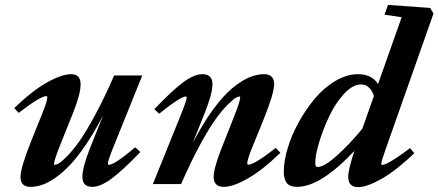

<svg xmlns="http://www.w3.org/2000/svg" viewBox="-20 -745 1774 777"><path d="M103 11.2Q63 11.2 63 -29.3Q63 -65.4 105.5 -172.4L151.9 -287.6Q171.4 -335.9 171.4 -351.6Q171.4 -356 167.5 -356Q143.1 -356 55.7 -288.1L37.6 -307.6Q110.4 -377.9 170.4 -411.4Q230.5 -444.8 267.6 -444.8Q306.2 -444.8 306.2 -404.3Q306.2 -364.7 276.4 -290L222.2 -154.8Q198.7 -95.2 198.7 -82Q198.7 -78.1 202.6 -78.1Q208 -78.1 219 -84.5Q230 -90.8 252.7 -114Q275.4 -137.2 301.5 -173.8Q327.6 -210.4 365.2 -280Q402.8 -349.6 441.9 -439.5H555.7L440.4 -153.8Q416.5 -93.8 416.5 -83Q416.5 -78.1 420.4 -78.1Q443.8 -78.1 527.3 -148.9L547.9 -129.9Q477.5 -56.2 432.1 -22.5Q386.7 11.2 353.5 11.2Q313.5 11.2 313.5 -29.3Q313.5 -66.9 342.8 -141.6L397.5 -278.8Q363.8 -213.4 329.6 -162.6Q295.4 -111.8 265.4 -79.6Q235.4 -47.4 205.3 -26.4Q175.3 -5.4 150.9 2.9Q126.5 11.2 103 11.2Z M598.6 0 711.4 -279.3Q735.4 -338.4 735.4 -350.1Q735.4 -354.5 731 -354.5Q726.1 -354.5 714.4 -348.9Q702.6 -343.3 678.5 -326.4Q654.3 -309.6 624.5 -284.7L604.5 -303.2Q675.3 -377.4 720.2 -411.1Q765.1 -444.8 798.8 -444.8Q839.8 -444.8 839.8 -404.3Q839.8 -366.7 810.1 -292L760.3 -167Q801.3 -245.6 842.5 -302Q883.8 -358.4 920.4 -388.4Q957 -418.5 988 -431.6Q1019 -444.8 1048.3 -444.8Q1089.4 -444.8 1089.4 -404.3Q1089.4 -367.2 1046.4 -260.7L1000 -146.5Q980.5 -98.6 980.5 -83Q980.5 -78.6 984.9 -78.6Q1009.3 -78.6 1096.2 -146.5L1114.7 -126.5Q1040.5 -55.2 981.7 -22Q922.9 11.2 885.7 11.2Q844.7 11.2 844.7 -29.3Q844.7 -63.5 876 -143.6L929.2 -278.3Q952.1 -336.4 952.1 -350.6Q952.1 -354.5 948.2 -354.5Q943.8 -354.5 933.3 -348.6Q922.9 -342.8 900.4 -320.3Q877.9 -297.9 852.1 -262.2Q826.2 -226.6 788.8 -157.7Q751.5 -88.9 712.9 0Z M1182.6 11.2Q1152.3 11.2 1140.4 -4.6Q1128.4 -20.5 1128.4 -50.3Q1128.4 -92.8 1144.3 -145.8Q1160.2 -198.7 1189.2 -251Q1218.3 -303.2 1254.9 -346.9Q1291.5 -390.6 1337.6 -417.7Q1383.8 -444.8 1429.2 -444.8Q1484.9 -444.8 1509.8 -404.8L1605.5 -675.3L1536.1 -685.5L1550.3 -725.1L1720.7 -712.9L1734.4 -690.4L1542 -145Q1522.9 -92.3 1522.9 -81.5Q1522.9 -77.6 1527.3 -77.6Q1532.7 -77.6 1545.2 -83.3Q1557.6 -88.9 1582.5 -105Q1607.4 -121.1 1639.2 -145.5L1656.7 -125Q1583 -54.7 1524.2 -21.2Q1465.3 12.2 1429.7 12.2Q1389.2 12.2 1389.2 -29.3Q1389.2 -60.1 1414.6 -134.8Q1277.3 11.2 1182.6 11.2ZM1255.9 -86.4Q1255.9 -80.6 1256.3 -77.4Q1256.8 -74.2 1259 -71.8Q1261.2 -69.3 1265.6 -69.3Q1292 -69.3 1342.8 -114.7Q1393.6 -160.2 1446.3 -224.1L1493.2 -356.9Q1477.1 -403.3 1440.9 -403.3Q1407.2 -403.3 1372.1 -365Q1336.9 -326.7 1312.3 -274.4Q1287.6 -222.2 1271.7 -169.7Q1255.9 -117.2 1255.9 -86.4Z"/></svg>

Font: Elstob ExtraBold
Style: Italic
Weight: 800
Italic angle: -20°
Designer: Peter S. Baker
Version: Version 1.015